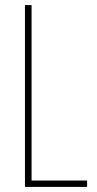

<svg xmlns="http://www.w3.org/2000/svg" viewBox="-20 -734 381 754"><path d="M78 0H322V-25H104V-714H78Z"/></svg>

Font: Noto Sans Ethiopic ExtraCondensed Thin
Style: Regular
Weight: 100
Width: 2
Designer: Monotype Design Team
Foundry: Monotype Imaging Inc.
Version: Version 2.102